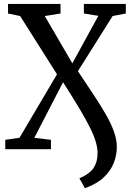

<svg xmlns="http://www.w3.org/2000/svg" viewBox="-20 -763 670 982"><path d="M414.5 199.5 386 149Q439.5 126 459.2 95.2Q479 64.5 479 21.5Q479 -4 470.8 -34.5Q462.5 -65 442.5 -106Q422.5 -147 388.2 -204.5Q354 -262 302.5 -342.5L155.5 -58L240.5 -48V0H7V-48L79.5 -58L271.5 -383L83 -681L21 -694V-743H289.5V-694L209 -681L350 -439L483 -682L409 -694V-743H623.5V-694L556 -681L378.5 -399Q423 -332 459.8 -276.8Q496.5 -221.5 522.8 -175.2Q549 -129 563.2 -88.8Q577.5 -48.5 577.5 -11Q577.5 30 562 70Q546.5 110 511 143.8Q475.5 177.5 414.5 199.5Z"/></svg>

Font: Merriweather 24pt SemiCondensed
Style: Regular
Weight: 400
Width: 4
Designer: Eben Sorkin
Foundry: Eben Sorkin
Version: Version 2.100